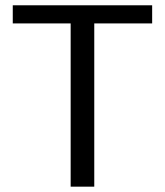

<svg xmlns="http://www.w3.org/2000/svg" viewBox="-20 -699 618 719"><path d="M27.8 -679.2H549.8V-611.3H333V0H244.6V-611.3H27.8Z"/></svg>

Font: Molengo
Style: Regular
Weight: 400
Designer: moyogo
Foundry: moyogo
Version: Version 0.11; ttfautohint (v0.8) -G 32 -r 16 -x